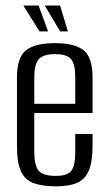

<svg xmlns="http://www.w3.org/2000/svg" viewBox="-20 -658 387 687"><path d="M180.9 8.7Q130.7 8.7 99.9 -2.8Q69.1 -14.3 54.9 -45.2Q40.7 -76 40.7 -135.1V-381.5Q40.7 -451.8 72.5 -477.7Q104.3 -503.6 176.6 -503.6Q248.2 -503.6 279.7 -477.7Q311.2 -451.8 311.2 -381.5V-253.7H102.7V-114.1Q102.7 -66.5 118 -47.5Q133.3 -28.6 179.5 -28.6Q220.9 -28.6 235.1 -46.8Q249.2 -65.1 249.2 -114.1V-178.5H311.2V-136.1Q311.2 -78.2 297.3 -46.6Q283.4 -15 254.7 -3.1Q226.1 8.7 180.9 8.7ZM102.7 -286.5H249.2V-383.7Q249.2 -426.3 235.1 -445.3Q220.9 -464.3 176.6 -464.3Q133.3 -464.3 118 -445.3Q102.7 -426.3 102.7 -383.7ZM222.9 -545.7H195.2L140.2 -638.2H194.9ZM151.9 -545.7H121.3L63.4 -638.2H118.2Z"/></svg>

Font: Alumni Sans Thin
Style: Regular
Weight: 100
Designer: Robert E. Leuschke
Foundry: Robert E. Leuschke
Version: Version 1.018